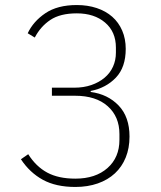

<svg xmlns="http://www.w3.org/2000/svg" viewBox="-20 -730 640 762"><path d="M275 -382Q312 -382 342.5 -392.5Q373 -403 395 -421.5Q417 -440 428.5 -465.5Q440 -491 440 -521V-541Q440 -604 397 -640.5Q354 -677 285 -677Q219 -677 180 -651Q141 -625 118 -581L90 -598Q112 -645 160 -677.5Q208 -710 285 -710Q328 -710 364 -698Q400 -686 425.5 -663.5Q451 -641 465 -608.5Q479 -576 479 -536Q479 -463 440 -422Q401 -381 340 -369V-365Q408 -356 451 -311Q494 -266 494 -188Q494 -142 479 -105Q464 -68 436 -42Q408 -16 368 -2Q328 12 279 12Q202 12 150 -16.5Q98 -45 63 -98L92 -118Q123 -69 167.5 -45Q212 -21 279 -21Q359 -21 406.5 -63Q454 -105 454 -175V-198Q454 -267 407.5 -308.5Q361 -350 278 -350H186V-382Z"/></svg>

Font: IBM Plex Sans Thai ExtLt
Style: Regular
Weight: 200
Designer: Mike Abbink, Paul van der Laan, Pieter van Rosmalen, Ben Mitchell, Mark Frömberg
Foundry: Bold Monday
Version: Version 1.2